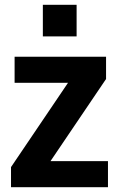

<svg xmlns="http://www.w3.org/2000/svg" viewBox="-20 -782 500 802"><path d="M159 -630H300V-762H159ZM26 0H431V-109H191L423 -452V-545H41V-436H264L26 -84Z"/></svg>

Font: Kathrein 75 Bold
Style: Regular
Weight: 700
Designer: Lazydogs Typefoundry, based on Open Sans by Ascender Corporation
Foundry: Lazydogs Typefoundry
Version: Version 1.003;PS 001.003;hotconv 1.0.88;makeotf.lib2.5.64775